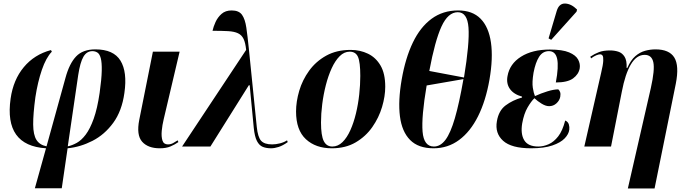

<svg xmlns="http://www.w3.org/2000/svg" viewBox="-20 -828 3861 1085"><path d="M177 236 240 10Q2 -5 40 -271Q55 -377 114.5 -448.5Q174 -520 268 -545L273 -536Q240 -502 216.5 -433Q193 -364 180 -279Q167 -183 167.5 -124.5Q168 -66 186 -37.5Q204 -9 243 -1L350 -388Q372 -469 410 -509Q448 -549 519 -549Q622 -549 661 -485Q700 -421 683 -303Q669 -201 620 -134Q571 -67 502.5 -32Q434 3 362 10L329 236ZM422 -404 363 -1Q387 -6 413.5 -20.5Q440 -35 464.5 -67.5Q489 -100 509.5 -157Q530 -214 543 -303Q554 -381 555 -428Q556 -475 549.5 -499Q543 -523 530.5 -531Q518 -539 502 -539Q470 -539 451.5 -507.5Q433 -476 422 -404Z M883 10Q816 10 783 -27.5Q750 -65 767 -151L844 -536H995L905 -154Q897 -121 894 -88.5Q891 -56 898 -34Q905 -12 929 -12Q945 -12 958.5 -19.5Q972 -27 984 -35L988 -25Q968 -11 943.5 -0.5Q919 10 883 10Z M1009 0 1371 -546Q1367 -586 1356.5 -608Q1346 -630 1325 -640Q1304 -650 1269 -652Q1234 -654 1181 -654Q1186 -677 1198 -703.5Q1210 -730 1232 -749.5Q1254 -769 1289 -769Q1330 -769 1347.5 -744.5Q1365 -720 1372 -672Q1379 -624 1386 -555L1431 -111Q1437 -53 1455.5 -32.5Q1474 -12 1518 -12Q1539 -12 1562.5 -18Q1586 -24 1602 -35L1606 -25Q1578 -5 1554.5 2.5Q1531 10 1512 10Q1485 10 1465 2Q1445 -6 1432 -31Q1419 -56 1414 -106L1391 -346H1386L1169 0Z M1855 10Q1764 10 1708.5 -41.5Q1653 -93 1653 -198Q1653 -254 1671 -315Q1689 -376 1727 -428.5Q1765 -481 1823.5 -513.5Q1882 -546 1962 -546Q2015 -546 2059.5 -524.5Q2104 -503 2130.5 -457.5Q2157 -412 2157 -338Q2157 -284 2139 -223.5Q2121 -163 2084 -110Q2047 -57 1990 -23.5Q1933 10 1855 10ZM1858 0Q1890 0 1915.5 -25Q1941 -50 1960 -92.5Q1979 -135 1991.5 -187Q2004 -239 2010 -294Q2016 -349 2016 -399Q2016 -477 2003 -506.5Q1990 -536 1956 -536Q1925 -536 1899.5 -510.5Q1874 -485 1854.5 -442.5Q1835 -400 1821.5 -347.5Q1808 -295 1801 -240Q1794 -185 1794 -136Q1794 -62 1809.5 -31Q1825 0 1858 0Z M2430 10Q2344 10 2297.5 -37Q2251 -84 2240 -171Q2229 -258 2250 -379Q2271 -500 2313 -587.5Q2355 -675 2419 -722Q2483 -769 2569 -769Q2650 -769 2696 -722Q2742 -675 2754.5 -587Q2767 -499 2746 -378Q2725 -258 2681.5 -171Q2638 -84 2574.5 -37Q2511 10 2430 10ZM2602 -390Q2634 -585 2627.5 -672Q2621 -759 2567 -759Q2512 -759 2475 -678.5Q2438 -598 2406 -427ZM2432 0Q2469 0 2497.5 -38Q2526 -76 2550.5 -160Q2575 -244 2599 -381L2391 -345Q2361 -168 2368 -84Q2375 0 2432 0Z M2981 10Q2870 10 2823 -32.5Q2776 -75 2788 -143Q2798 -203 2837.5 -232.5Q2877 -262 2930 -277V-282Q2883 -295 2861.5 -325.5Q2840 -356 2848 -398Q2860 -467 2924 -507.5Q2988 -548 3087 -548Q3158 -548 3196 -532Q3234 -516 3247 -491.5Q3260 -467 3256 -442Q3250 -408 3218.5 -385Q3187 -362 3121 -362Q3138 -452 3128.5 -495.5Q3119 -539 3082 -539Q3047 -539 3026.5 -507Q3006 -475 2995 -417Q2986 -363 2991 -332Q2996 -301 3003 -285Q3038 -301 3074 -312Q3110 -323 3135 -323Q3141 -318 3145 -308Q3149 -298 3146 -281Q3142 -260 3124.5 -244Q3107 -228 3083 -228Q3064 -228 3041 -242Q3018 -256 3000 -273Q2982 -256 2961.5 -221Q2941 -186 2931 -131Q2921 -71 2942.5 -35.5Q2964 0 3022 0Q3051 0 3080.5 -13Q3110 -26 3134.5 -57.5Q3159 -89 3174 -147Q3190 -140 3194.5 -125Q3199 -110 3197 -95Q3194 -70 3171 -46Q3148 -22 3101.5 -6Q3055 10 2981 10ZM3095 -603 3080 -611 3126 -766Q3139 -809 3173.5 -808Q3208 -807 3241 -774L3238 -762Z M3528 237 3658 -331Q3681 -434 3672 -476Q3663 -518 3623 -518Q3577 -518 3545 -464Q3513 -410 3494 -310L3433 0H3282L3377 -416Q3388 -462 3389 -484.5Q3390 -507 3385 -514Q3380 -521 3371 -521Q3363 -521 3349.5 -515.5Q3336 -510 3320 -498L3316 -508Q3340 -524 3365 -533.5Q3390 -543 3428 -543Q3452 -543 3474 -536Q3496 -529 3509.5 -507.5Q3523 -486 3521 -444H3525Q3544 -488 3570 -510.5Q3596 -533 3625.5 -541Q3655 -549 3684 -549Q3762 -549 3790.5 -503Q3819 -457 3799 -355L3679 237Z"/></svg>

Font: Noto Serif Display SemiCondensed
Style: Bold Italic
Weight: 700
Width: 4
Italic angle: -12°
Designer: Monotype Design Team
Foundry: Monotype Imaging Inc.
Version: Version 2.009